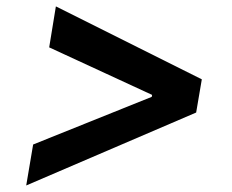

<svg xmlns="http://www.w3.org/2000/svg" viewBox="-20 -584 713 591"><path d="M583.8 -237.6 601.2 -339.8 152 -564.3 131.4 -438.2 448.2 -291.9 447.1 -285.9 82 -139.2 60.7 -13.1Z"/></svg>

Font: Margiela Sans Semi Bold
Style: Italic
Weight: 600
Italic angle: -9.39999°
Designer: Stefan Endress, Andreas Faust
Version: Version 1.100;FEAKit 1.0